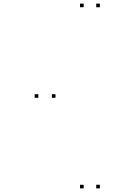

<svg xmlns="http://www.w3.org/2000/svg" viewBox="-20 -831 660 1061"><path d="M531.8 -791V-811H511.8V-791ZM442.3 -791V-811H422.3V-791ZM191.7 -290.5V-310.5H171.7V-290.5ZM442.3 210V190H422.3V210ZM531.8 210V190H511.8V210ZM286.7 -290.5V-310.5H266.7V-290.5Z"/></svg>

Font: Monaspace Radon Dots Var
Style: Regular
Weight: 400
Designer: Riley Cran and the Lettermatic Team
Version: Version 1.100 (Monaspace Radon Dots)